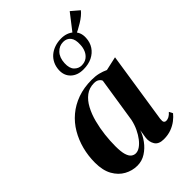

<svg xmlns="http://www.w3.org/2000/svg" viewBox="-259 -973 1082 1082"><g transform="rotate(-45 282.0 -432.0)"><path d="M447 -86Q444.5 -66.5 449.2 -59.8Q454 -53 464 -53Q474.5 -53 485.8 -59Q497 -65 509 -78.5L520.5 -56.5Q508 -40.5 487.8 -24.8Q467.5 -9 440.8 1Q414 11 380.5 11Q340 11 325 -13.2Q310 -37.5 314 -68.5L322 -119.5Q312.5 -89 290.2 -58.8Q268 -28.5 237.2 -8.8Q206.5 11 169.5 11Q129 11 93 -8.8Q57 -28.5 34.5 -68.5Q12 -108.5 12 -170.5Q12 -224.5 25.2 -275.2Q38.5 -326 64 -369.5Q89.5 -413 127.8 -445.2Q166 -477.5 216.5 -495.8Q267 -514 329 -514Q359.5 -514 383.8 -508Q408 -502 429 -492L512 -510.5ZM370 -465.5Q367.5 -475 356.2 -483.2Q345 -491.5 325.5 -491.5Q287 -491.5 259 -470.2Q231 -449 211.8 -413Q192.5 -377 181 -332.8Q169.5 -288.5 164.2 -242.5Q159 -196.5 159 -155Q159 -111 166.2 -87Q173.5 -63 185.8 -53.8Q198 -44.5 212.5 -44.5Q229 -44.5 246 -56Q263 -67.5 279 -88Q295 -108.5 308 -135.8Q321 -163 328 -195ZM338 -587.5Q291 -587.5 263.2 -614Q235.5 -640.5 237.5 -683.5Q239 -710.5 249.5 -732Q260 -753.5 278 -768.8Q296 -784 320 -792.2Q344 -800.5 372.5 -800.5Q417.5 -800.5 447 -774Q476.5 -747.5 474 -703.5Q472.5 -669 455.2 -643Q438 -617 408.2 -602.2Q378.5 -587.5 338 -587.5ZM346.5 -610.5Q372 -610.5 389 -623Q406 -635.5 414.8 -655.8Q423.5 -676 424 -699Q426.5 -739 410.5 -758.8Q394.5 -778.5 366.5 -778.5Q335 -778.5 312.2 -754.5Q289.5 -730.5 287.5 -688.5Q285.5 -648 304 -629.2Q322.5 -610.5 346.5 -610.5ZM435 -749.5 425 -758.5 515.5 -875 563.5 -834Q554.5 -822.5 540 -810.5Q525.5 -798.5 508 -787.8Q490.5 -777 473 -767.8Q455.5 -758.5 440 -752Z"/></g></svg>

Font: Merriweather 144pt
Style: Bold Italic
Weight: 700
Italic angle: -7.8°
Version: Version 2.101